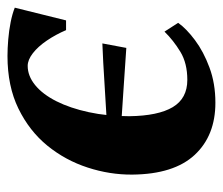

<svg xmlns="http://www.w3.org/2000/svg" viewBox="-62 -524 596 513"><g transform="rotate(90 235.5 -267.0)"><path d="M253 -545Q341 -545 392.5 -489.5Q444 -434 445 -323Q445.5 -263 426.2 -203.8Q407 -144.5 367.8 -96.2Q328.5 -48 268.8 -18.8Q209 10.5 128 10.5Q108 10.5 84 8.5Q60 6.5 37.5 2Q15 -2.5 -1 -9L33 -146H59Q71 -118 87 -94.5Q103 -71 120.8 -57.2Q138.5 -43.5 154.5 -43.5Q181.5 -43.5 206 -63.5Q230.5 -83.5 249 -120.2Q267.5 -157 278.2 -206.5Q289 -256 289 -315Q288 -392 264.8 -431Q241.5 -470 192 -470Q147.5 -470 117 -451.5Q86.5 -433 63 -409L39.5 -445.5Q55 -467.5 85.8 -490.5Q116.5 -513.5 159 -529.2Q201.5 -545 253 -545ZM94.5 -243 106.5 -307Q162 -303 212.8 -299.8Q263.5 -296.5 323 -292.5L314.5 -255.5Q250.5 -252 198 -248.5Q145.5 -245 94.5 -243Z"/></g></svg>

Font: Merriweather 72pt ExtraBold
Style: Italic
Weight: 800
Italic angle: -7.8°
Version: Version 2.101